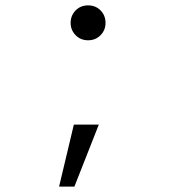

<svg xmlns="http://www.w3.org/2000/svg" viewBox="-20 -538 640 715"><path d="M308 -388Q280 -388 261.5 -407.1Q243 -426.2 243 -452.5Q243 -480 261.5 -499Q280 -518 308 -518Q336 -518 354.5 -499.2Q373 -480.5 373 -452.6Q373 -426 354.5 -407Q336 -388 308 -388ZM200 157 255 -74H348L257 157Z"/></svg>

Font: Red Hat Mono VF Light
Style: Regular
Weight: 300
Monospace: yes
Designer: Pentagram, MCKL
Foundry: Pentagram, MCKL
Version: Version 1.023